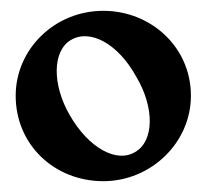

<svg xmlns="http://www.w3.org/2000/svg" viewBox="-20 -794 382 355"><path d="M171 -459C259 -459 333 -530 333 -617C333 -707 259 -774 171 -774C81 -774 9 -703 9 -617C9 -526 81 -459 171 -459ZM230 -513C196 -492 144 -520 109 -581C76 -638 77 -700 111 -720C146 -741 198 -714 232 -652C266 -595 265 -533 230 -513Z"/></svg>

Font: Basteleur Moonlight
Style: Regular
Weight: 300
Designer: Keussel
Foundry: Keussel Studio
Version: Version 1.300;Glyphs 3.2 (3192)